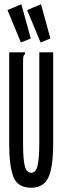

<svg xmlns="http://www.w3.org/2000/svg" viewBox="-20 -868 290 899"><path d="M126 11Q63 11 43 -39.5Q23 -90 23 -195V-623H97V-616Q91 -610 89.5 -603Q88 -596 88 -579V-194Q88 -123 96 -91Q104 -59 126 -59Q149 -59 156.5 -95Q164 -131 164 -197V-623H229V-198Q229 -83 206 -36Q183 11 126 11ZM78 -669 15 -821 80 -848 124 -688ZM170 -669 107 -821 172 -848 216 -688Z"/></svg>

Font: Inconsolata UltraCondensed SemiBold
Style: Regular
Weight: 600
Width: 1
Monospace: yes
Designer: Raph Levien, Cyreal, Brenton Simpson
Foundry: Raph Levien, Cyreal, Google
Version: Version 3.001; ttfautohint (v1.8.2.53-6de2)